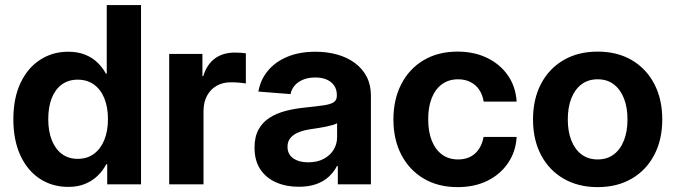

<svg xmlns="http://www.w3.org/2000/svg" viewBox="-20 -748 2741 779"><path d="M257.3 10.3Q191.9 10.3 141.4 -22.9Q90.8 -56.2 62.5 -117.9Q34.2 -179.7 34.2 -264.2Q34.2 -349.6 63 -410.9Q91.8 -472.2 142.3 -505.1Q192.9 -538.1 256.3 -538.1Q295.9 -538.1 325.4 -526.1Q355 -514.2 375.7 -493.9Q396.5 -473.6 409.7 -449.2H413.1V-727.5H552.2V0H415V-81.5H411.1Q397.9 -56.2 376.7 -35.4Q355.5 -14.6 325.9 -2.2Q296.4 10.3 257.3 10.3ZM295.4 -103.5Q333.5 -103.5 360.8 -123.5Q388.2 -143.6 403.1 -179.9Q418 -216.3 418 -264.6Q418 -313.5 403.3 -349.4Q388.7 -385.3 361.1 -405Q333.5 -424.8 295.4 -424.8Q257.8 -424.8 231 -405.3Q204.1 -385.7 189.9 -349.9Q175.8 -314 175.8 -264.6Q175.8 -215.3 190.2 -179.2Q204.6 -143.1 231.2 -123.3Q257.8 -103.5 295.4 -103.5Z M666.5 0V-529.3H801.3V-439H804.7Q818.8 -486.3 851.6 -510.5Q884.3 -534.7 933.1 -534.7Q945.3 -534.7 957 -533.9Q968.8 -533.2 977.5 -531.7V-409.2Q968.8 -411.1 950.9 -412.6Q933.1 -414.1 916 -414.1Q884.3 -414.1 859.4 -400.1Q834.5 -386.2 820.1 -359.9Q805.7 -333.5 805.7 -296.4V0Z M1192.4 9.8Q1140.6 9.8 1100.1 -8.1Q1059.6 -25.9 1036.1 -61Q1012.7 -96.2 1012.7 -148.9Q1012.7 -193.4 1029.3 -223.1Q1045.9 -252.9 1074.5 -270.8Q1103 -288.6 1139.6 -298.1Q1176.3 -307.6 1216.3 -311.5Q1263.7 -316.4 1292.5 -320.6Q1321.3 -324.7 1334 -333.3Q1346.7 -341.8 1346.7 -359.4V-362.3Q1346.7 -384.3 1336.2 -400.1Q1325.7 -416 1306.4 -424.8Q1287.1 -433.6 1258.8 -433.6Q1231 -433.6 1209.7 -424.8Q1188.5 -416 1175.5 -400.9Q1162.6 -385.7 1158.7 -366.2L1028.3 -376.5Q1036.6 -424.3 1066.7 -460.7Q1096.7 -497.1 1145.8 -517.6Q1194.8 -538.1 1260.3 -538.1Q1307.6 -538.1 1348.4 -526.6Q1389.2 -515.1 1419.9 -492.4Q1450.7 -469.7 1467.8 -436.5Q1484.9 -403.3 1484.9 -359.9V0H1350.6V-74.2H1347.2Q1334.5 -49.8 1313.7 -30.8Q1293 -11.7 1262.9 -1Q1232.9 9.8 1192.4 9.8ZM1230 -89.4Q1266.1 -89.4 1292.5 -103Q1318.8 -116.7 1333.3 -139.9Q1347.7 -163.1 1347.7 -191.9V-248Q1341.3 -244.1 1329.3 -240.7Q1317.4 -237.3 1302.2 -234.1Q1287.1 -231 1270.8 -228.5Q1254.4 -226.1 1238.8 -223.6Q1212.9 -219.7 1191.9 -211.4Q1170.9 -203.1 1158.7 -188.7Q1146.5 -174.3 1146.5 -152.3Q1146.5 -122.1 1169.7 -105.7Q1192.9 -89.4 1230 -89.4Z M1836.4 11.2Q1757.3 11.2 1698.7 -23.7Q1640.1 -58.6 1608.2 -120.4Q1576.2 -182.1 1576.2 -263.2Q1576.2 -344.7 1608.2 -406.7Q1640.1 -468.8 1698.7 -503.7Q1757.3 -538.6 1836.4 -538.6Q1904.3 -538.6 1956.8 -512.9Q2009.3 -487.3 2040.8 -441.9Q2072.3 -396.5 2076.2 -335.9H1942.4Q1938 -362.8 1924.8 -383.1Q1911.6 -403.3 1889.6 -414.8Q1867.7 -426.3 1838.4 -426.3Q1801.3 -426.3 1773.9 -406.7Q1746.6 -387.2 1731.9 -350.8Q1717.3 -314.5 1717.3 -264.2Q1717.3 -213.9 1731.9 -177.2Q1746.6 -140.6 1773.7 -120.8Q1800.8 -101.1 1838.4 -101.1Q1881.3 -101.1 1908 -125.7Q1934.6 -150.4 1941.9 -192.4H2076.2Q2072.8 -133.3 2041.7 -87.2Q2010.7 -41 1958.3 -14.9Q1905.8 11.2 1836.4 11.2Z M2404.8 11.2Q2325.7 11.2 2266.6 -23.2Q2207.5 -57.6 2175 -119.4Q2142.6 -181.2 2142.6 -263.2Q2142.6 -345.7 2175 -407.7Q2207.5 -469.7 2266.6 -504.2Q2325.7 -538.6 2404.8 -538.6Q2484.4 -538.6 2543.2 -504.2Q2602.1 -469.7 2634.5 -407.7Q2667 -345.7 2667 -263.2Q2667 -181.2 2634.5 -119.4Q2602.1 -57.6 2543.2 -23.2Q2484.4 11.2 2404.8 11.2ZM2404.8 -101.1Q2443.4 -101.1 2470.2 -121.3Q2497.1 -141.6 2511.5 -178.2Q2525.9 -214.8 2525.9 -263.2Q2525.9 -312.5 2511.5 -348.9Q2497.1 -385.3 2470.2 -405.8Q2443.4 -426.3 2404.8 -426.3Q2366.7 -426.3 2339.6 -406Q2312.5 -385.7 2298.1 -349.1Q2283.7 -312.5 2283.7 -263.2Q2283.7 -214.8 2298.1 -178.2Q2312.5 -141.6 2339.6 -121.3Q2366.7 -101.1 2404.8 -101.1Z"/></svg>

Font: Inter Cardless Tabular Bold
Style: Bold
Weight: 700
Designer: Rasmus Andersson
Foundry: rsms
Version: Version 4.000;git-4fc901f